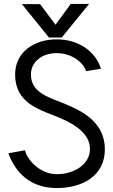

<svg xmlns="http://www.w3.org/2000/svg" viewBox="-20 -927 567 961"><path d="M425.8 -907.2H334L257.8 -803.2L180.7 -906.2H89.8L225.1 -739.3H289.1ZM22 -159.7C56.6 -64.5 130.9 14.2 263.2 14.2C395 14.2 504.9 -48.3 504.9 -179.7C504.9 -312.5 394.5 -369.1 316.4 -402.3C229 -439.5 134.8 -459 134.8 -554.7C134.8 -615.2 188 -661.1 263.2 -661.1C340.8 -661.1 397.5 -613.3 411.1 -570.8L485.4 -583C460 -664.1 379.9 -730 263.2 -730C148.9 -730 55.7 -664.6 55.7 -554.7C55.7 -434.1 141.1 -393.1 211.9 -363.8C274.4 -337.9 430.2 -291.5 430.2 -181.2C430.2 -104.5 352.1 -55.2 263.2 -55.2C183.6 -55.2 117.2 -123 105 -174.8Z"/></svg>

Font: Tuffy
Style: Regular
Weight: 500
Designer: Thatcher Ulrich, Karoly Barta and Michael Everson
Version: Version 001.270